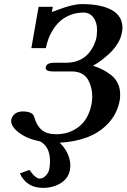

<svg xmlns="http://www.w3.org/2000/svg" viewBox="-20 -679 613 930"><path d="M76.2 161.1 122.1 144 140.6 167Q147 173.8 155.5 179.9Q164.1 186 171.9 186Q188.5 186 202.4 171.1Q216.3 156.2 219.2 138.2Q222.2 120.1 222.2 103Q222.2 30.3 173.8 5.9Q110.8 -6.8 72.5 -35.9Q34.2 -64.9 34.2 -92.8V-98.1Q38.1 -116.7 52.7 -127.9Q67.4 -139.2 89.8 -139.2Q139.2 -139.2 146 -111.8Q157.7 -69.8 182.6 -49.3Q207.5 -28.8 252.9 -28.8Q273.4 -28.8 293.7 -33Q314 -37.1 335.2 -48.1Q356.4 -59.1 373.8 -75.4Q391.1 -91.8 404.5 -118.2Q418 -144.5 423.8 -178.2Q426.8 -192.9 426.8 -211.9Q426.8 -233.4 422.1 -252.9Q417.5 -272.5 407.2 -291.5Q397 -310.5 376.7 -321.8Q356.4 -333 328.1 -333H235.8Q201.2 -333 201.2 -351.1Q201.2 -353 202.1 -354Q205.1 -375 243.2 -375H298.8Q335 -375 363 -387.2Q391.1 -399.4 408 -419.4Q424.8 -439.5 434.6 -460.2Q444.3 -481 448.2 -502.9Q450.2 -522.5 450.2 -533.2Q450.2 -571.8 431.9 -595Q413.6 -618.2 384.8 -618.2Q351.1 -618.2 322.5 -607.2Q293.9 -596.2 273.9 -578.9Q253.9 -561.5 238.8 -538.3Q223.6 -515.1 215.1 -492.2Q206.5 -469.2 202.1 -445.8H131.8L167 -646H235.8L231 -621.1Q246.1 -626 264.2 -632.8Q334 -659.2 376 -659.2Q468.8 -659.2 521 -630.6Q573.2 -602.1 573.2 -543Q573.2 -532.7 569.8 -519Q565.4 -492.2 547.9 -465.1Q530.3 -438 507.6 -417.5Q484.9 -397 465.3 -382.8Q445.8 -368.7 430.2 -360.8Q457 -352.1 478 -341.3Q499 -330.6 519.3 -314.5Q539.6 -298.3 550.8 -274.7Q562 -251 562 -222.2Q562 -203.6 560.1 -193.8Q548.3 -129.4 505.9 -83.3Q463.4 -37.1 403.3 -14.4Q343.3 8.3 269 12.2Q293.5 35.2 307.1 64.7Q320.8 94.2 320.8 124Q320.8 130.4 318.8 144Q311.5 184.6 274.7 207.8Q237.8 231 188 231Q108.9 231 76.2 161.1Z"/></svg>

Font: Linux Libertine G
Style: Bold Italic
Weight: 700
Italic angle: -11.5°
Designer: Philipp H. Poll
Foundry: Philipp H. Poll
Version: Version 4.1.0